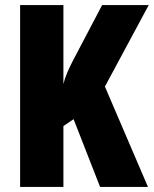

<svg xmlns="http://www.w3.org/2000/svg" viewBox="-20 -734 604 754"><path d="M561 0H373L269 -266L229 -239V0H59V-714H229V-404Q234 -425 243.5 -447.5Q253 -470 266 -495L381 -714H564L392 -394Z"/></svg>

Font: Noto Sans Lao UI ExtCond Blk
Style: Regular
Weight: 900
Width: 2
Designer: Monotype Design Team
Foundry: Monotype Imaging Inc.
Version: Version 2.000; ttfautohint (v1.8.4.7-5d5b)